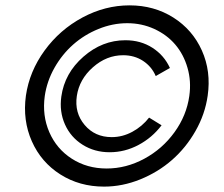

<svg xmlns="http://www.w3.org/2000/svg" viewBox="-20 -690 840 720"><path d="M210 -328.1Q222.2 -415.5 292.7 -477.3Q363.3 -539.1 450.2 -539.1Q507.8 -539.1 551.8 -510.7Q595.7 -482.4 617.2 -435.1L564 -404.8Q548.8 -440.4 516.4 -461.7Q483.9 -482.9 441.9 -482.9Q379.4 -482.9 328.4 -437.7Q277.3 -392.6 268.1 -330.1Q258.8 -267.1 297.4 -221.4Q335.9 -175.8 398.9 -175.8Q439.5 -175.8 476.3 -195.8Q513.2 -215.8 539.1 -249L585.9 -220.2Q550.8 -173.8 499.5 -146.5Q448.2 -119.1 391.1 -119.1Q334.5 -119.1 289.8 -147.2Q245.1 -175.3 223.6 -223.4Q202.1 -271.5 210 -328.1ZM77.1 -331.1Q90.3 -422.4 147.2 -500.5Q204.1 -578.6 289.1 -624.3Q374 -669.9 465.8 -669.9Q557.6 -669.9 629.9 -624.3Q702.1 -578.6 737.1 -500.5Q772 -422.4 758.8 -331.1Q749 -261.7 713.1 -198.7Q677.2 -135.7 625 -90.1Q572.8 -44.4 505.9 -17.3Q439 9.8 370.1 9.8Q278.3 9.8 206.3 -35.9Q134.3 -81.5 99.4 -160.2Q64.5 -238.8 77.1 -331.1ZM147.9 -330.1Q137.7 -256.8 165 -194.1Q192.4 -131.3 249.5 -94.7Q306.6 -58.1 379.9 -58.1Q453.1 -58.1 521 -94.7Q588.9 -131.3 634.3 -194.1Q679.7 -256.8 689.9 -330.1Q697.8 -385.3 683.1 -435.8Q668.5 -486.3 637.2 -522.9Q606 -559.6 558.8 -581.3Q511.7 -603 457 -603Q402.3 -603 349.1 -581.3Q295.9 -559.6 254.4 -522.9Q212.9 -486.3 184.3 -435.8Q155.8 -385.3 147.9 -330.1Z"/></svg>

Font: Human Sans
Style: Italic
Weight: 400
Italic angle: -8°
Designer: Tim Radville
Foundry: Continuum
Version: Version 1.000;FEAKit 1.0